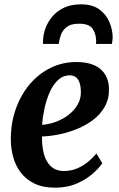

<svg xmlns="http://www.w3.org/2000/svg" viewBox="-20 -856 548 887"><path d="M452.5 -102Q439 -81 409.2 -54.5Q379.5 -28 335.5 -8.5Q291.5 11 234 11Q178 11 139 -8Q100 -27 75.8 -59Q51.5 -91 40.8 -131Q30 -171 30 -212.5Q30 -288 53 -352.8Q76 -417.5 117 -466.2Q158 -515 213.2 -542.2Q268.5 -569.5 333 -569.5Q385 -569.5 418 -553.5Q451 -537.5 467 -509.5Q483 -481.5 483.5 -447.5Q484.5 -399.5 464 -363.2Q443.5 -327 409 -301.2Q374.5 -275.5 333 -259Q291.5 -242.5 250 -234.5Q208.5 -226.5 174 -225.5Q173.5 -190.5 179 -161.2Q184.5 -132 196.8 -110.8Q209 -89.5 228.2 -77.8Q247.5 -66 273.5 -66Q308 -66 336 -77.8Q364 -89.5 386.2 -108Q408.5 -126.5 425.5 -146.5ZM303 -508Q271 -508 247.8 -486Q224.5 -464 209.2 -429.2Q194 -394.5 185.5 -355Q177 -315.5 174.5 -279.5Q196 -280.5 220.8 -287.5Q245.5 -294.5 269.2 -307.5Q293 -320.5 312.5 -339.2Q332 -358 343.5 -382.2Q355 -406.5 353.5 -436.5Q352.5 -472 339.5 -490Q326.5 -508 303 -508ZM178.5 -653Q178.5 -657.5 178.5 -661.5Q178.5 -665.5 179 -669.5Q179.5 -696 190 -725Q200.5 -754 221.5 -779.2Q242.5 -804.5 275.2 -820.2Q308 -836 354 -836Q406.5 -836 438.5 -812.8Q470.5 -789.5 485.5 -754Q500.5 -718.5 500.5 -681.5Q500 -674.5 499 -666.8Q498 -659 497 -653H423Q424 -658 424.2 -662.8Q424.5 -667.5 424 -673Q422 -704.5 406 -725.5Q390 -746.5 344.5 -746.5Q308 -746.5 288.5 -731.5Q269 -716.5 261.2 -694.5Q253.5 -672.5 251.5 -653Z"/></svg>

Font: Merriweather 20pt
Style: Bold Italic
Weight: 700
Italic angle: -7.8°
Version: Version 2.101